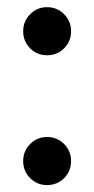

<svg xmlns="http://www.w3.org/2000/svg" viewBox="-20 -518 268 546"><path d="M113.8 8.3Q85.4 8.3 65.7 -11.5Q45.9 -31.2 45.9 -60.1Q45.9 -88.4 65.7 -108.4Q85.4 -128.4 113.8 -128.4Q142.6 -128.4 162.4 -108.4Q182.1 -88.4 182.1 -60.1Q182.1 -31.2 162.4 -11.5Q142.6 8.3 113.8 8.3ZM113.8 -360.8Q85.4 -360.8 65.7 -380.6Q45.9 -400.4 45.9 -429.2Q45.9 -457.5 65.7 -477.5Q85.4 -497.6 113.8 -497.6Q142.6 -497.6 162.4 -477.5Q182.1 -457.5 182.1 -429.2Q182.1 -400.4 162.4 -380.6Q142.6 -360.8 113.8 -360.8Z"/></svg>

Font: Inter Display Medium
Style: Regular
Weight: 500
Designer: Rasmus Andersson
Foundry: rsms
Version: Version 4.001;git-9221beed3